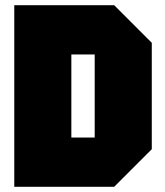

<svg xmlns="http://www.w3.org/2000/svg" viewBox="-20 -720 635 740"><path d="M255 -190H345V-510H255ZM35 0V-700H420L565 -555V-145L420 0Z"/></svg>

Font: Tektur SemiCondensed Black
Style: Regular
Weight: 900
Width: 4
Designer: Adam Jagosz
Foundry: Adam Jagosz
Version: Version 1.005;gftools[0.9.30]